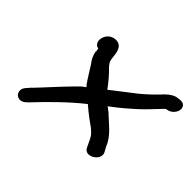

<svg xmlns="http://www.w3.org/2000/svg" viewBox="-110 -705 789 789"><g transform="rotate(45 285.0 -310.0)"><path d="M532 -477H533C549 -480 565 -494 569 -512C573 -530 562 -546 540 -543L530 -542C513 -541 495 -530 479 -514C458 -491 428 -462 401 -440C365 -412 337 -391 299 -361C282 -385 258 -413 237 -433C227 -446 224 -449 222 -462L220 -479C218 -498 213 -539 168 -530C127 -520 118 -462 151 -455H153C153 -451 155 -446 155 -441L154 -439C158 -417 165 -404 178 -387C190 -369 208 -338 223 -317L231 -308C227 -305 220 -299 215 -296C177 -259 133 -211 99 -174C84 -157 73 -147 68 -142V-141L58 -130C27 -97 68 -55 103 -92L113 -102C159 -151 222 -214 284 -263C297 -252 313 -238 331 -225L363 -202C371 -195 381 -186 386 -178C396 -162 400 -149 409 -132C428 -97 491 -137 472 -172C468 -180 466 -182 460 -194C442 -240 399 -268 366 -301H365C360 -305 353 -310 348 -314C389 -344 419 -371 449 -398C474 -421 502 -453 523 -474L524 -475H525C526 -476 528 -476 532 -477Z"/></g></svg>

Font: Stray Cat
Style: ExBdExtObl
Weight: 800
Version: Version 1.0